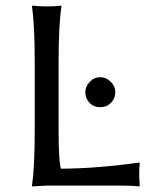

<svg xmlns="http://www.w3.org/2000/svg" viewBox="-20 -668 555 691"><path d="M340.8 -282.2Q316.9 -282.2 302 -298.1Q287.1 -314 287.1 -335.9Q287.1 -356.9 303 -373.5Q318.8 -390.1 340.8 -390.1Q361.8 -390.1 378.4 -374Q395 -357.9 395 -335.9Q395 -314 379.4 -298.1Q363.8 -282.2 340.8 -282.2ZM190.9 -444.8V-200.2Q190.9 -88.4 199.2 -61Q259.3 -61 329.6 -66.4Q399.9 -71.8 440.4 -77.6L481 -83L482.9 -79.1Q481 -63 481 -43.9Q481 -27.8 482.9 0L481 2.9Q457 0 420.9 0H147.9L96.2 2.9L95.2 0Q105 -67.9 105 -200.2V-444.8Q105 -573.7 95.2 -645L97.2 -647.9Q115.2 -645 147.9 -645Q182.1 -645 200.2 -647.9L201.2 -645Q190.9 -578.6 190.9 -444.8Z"/></svg>

Font: Biolilbert
Style: Regular
Weight: 400
Designer: Philipp H. Poll
Foundry: Philipp H. Poll
Version: Version 1.1.0